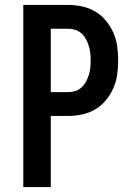

<svg xmlns="http://www.w3.org/2000/svg" viewBox="-20 -755 540 775"><path d="M74 0V-735H255Q283 -735 311.5 -729Q340 -723 364.5 -708.5Q389 -694 407.5 -671.5Q426 -649 437.5 -623Q449 -597 453 -568.5Q457 -540 457 -511Q457 -482 453 -453.5Q449 -425 437.5 -399Q426 -373 407.5 -350.5Q389 -328 364.5 -313.5Q340 -299 311.5 -293Q283 -287 255 -287H185V0ZM185 -383H255Q270 -383 284 -387.5Q298 -392 309 -402Q320 -412 327 -425Q334 -438 338.5 -452.5Q343 -467 344.5 -481.5Q346 -496 346 -511Q346 -526 344.5 -540.5Q343 -555 338.5 -569.5Q334 -584 327 -597Q320 -610 309 -620Q298 -630 284 -634.5Q270 -639 255 -639H185Z"/></svg>

Font: iosevka_custom_sans_ss08
Style: Bold
Weight: 700
Designer: Belleve Invis
Foundry: Belleve Invis
Version: Version 10.3.0; ttfautohint (v1.8.3)